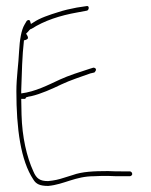

<svg xmlns="http://www.w3.org/2000/svg" viewBox="-20 -666 497 633"><path d="M34 -365C34 -243 48 -137 90 -74C99 -59 112 -53 139 -53C192 -58 228 -85 290 -85C304 -86 320 -86 336 -86H337C353 -85 368 -85 384 -85H408C412 -85 416 -89 416 -92C416 -97 412 -101 408 -101H384C368 -101 354 -101 336 -102C289 -102 250 -100 220 -89L191 -80C173 -74 159 -71 139 -69H138C112 -69 100 -77 90 -101C68 -149 53 -214 51 -288L50 -340H61C64 -340 64 -341 66 -345C71 -347 77 -348 83 -349C114 -356 152 -373 183 -388C210 -401 253 -415 278 -424L291 -427C291 -427 293 -428 295 -432C299 -438 294 -443 288 -443L275 -439C247 -430 206 -417 178 -404C137 -385 97 -364 50 -358V-369C52 -427 53 -481 59 -533C65 -534 74 -537 72 -543C72 -546 68 -552 66 -555L72 -561C74 -563 79 -571 84 -571C126 -598 178 -615 235 -625L267 -631C274 -633 275 -648 266 -646L233 -641C211 -637 190 -632 172 -626C143 -617 112 -607 90 -592L82 -587L79 -597C78 -600 73 -602 68 -597L61 -585C50 -567 45 -534 43 -498C41 -453 34 -412 34 -365Z"/></svg>

Font: Stray Cat
Style: ExLtCn
Weight: 200
Version: Version 1.0